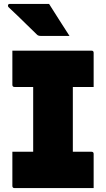

<svg xmlns="http://www.w3.org/2000/svg" viewBox="-20 -958 540 978"><path d="M457 0H54Q43 0 43 -11V-185H149V-515H54Q43 -515 43 -526V-700H446Q457 -700 457 -689V-515H351V-185H446Q457 -185 457 -174ZM230 -938Q257 -895 282 -856Q307 -817 334 -775H188Q174 -775 168 -782Q136 -813 113.5 -835Q91 -857 70.5 -877Q50 -897 23 -922Q19 -927 21 -932.5Q23 -938 29 -938Z"/></svg>

Font: Recursive Sn Lnr St Blk
Style: Regular
Weight: 900
Version: Version 1.079;hotconv 1.0.112;makeotfexe 2.5.65598; ttfautoh